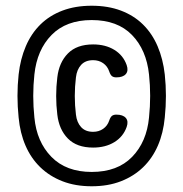

<svg xmlns="http://www.w3.org/2000/svg" viewBox="-20 -760 640 670"><path d="M300 -110Q243 -110 198 -127.5Q153 -145 120.5 -176.5Q88 -208 69 -252Q50 -296 45 -350Q41 -388 41 -425.5Q41 -463 45 -500Q51 -554 70 -598.5Q89 -643 121 -674.5Q153 -706 198 -723Q243 -740 300 -740Q357 -740 402 -723Q447 -706 479 -674.5Q511 -643 530 -598.5Q549 -554 555 -500Q559 -463 559 -425.5Q559 -388 555 -350Q550 -296 531 -252Q512 -208 479.5 -176.5Q447 -145 402 -127.5Q357 -110 300 -110ZM300 -160Q390 -160 441 -212.5Q492 -265 500 -350Q504 -388 504 -425.5Q504 -463 500 -500Q491 -586 440.5 -638Q390 -690 300 -690Q211 -690 160 -638Q109 -586 100 -500Q96 -463 96 -425.5Q96 -388 100 -350Q108 -265 159.5 -212.5Q211 -160 300 -160ZM422 -317Q410 -283 379 -264Q348 -245 305 -245Q248 -245 217 -276.5Q186 -308 180 -360Q176 -392 176 -425Q176 -458 180 -490Q186 -542 217 -573.5Q248 -605 305 -605Q348 -605 379 -586Q410 -567 422 -533Q429 -513 419 -501.5Q409 -490 386 -490Q376 -490 370.5 -494.5Q365 -499 361 -511Q355 -529 340 -539.5Q325 -550 305 -550Q278 -550 263 -533.5Q248 -517 245 -490Q241 -458 241 -425Q241 -392 245 -360Q248 -333 263 -316.5Q278 -300 305 -300Q325 -300 340 -310.5Q355 -321 361 -339Q365 -351 370.5 -355.5Q376 -360 386 -360Q409 -360 419 -348.5Q429 -337 422 -317Z"/></svg>

Font: Maple Mono NL
Style: Regular
Weight: 400
Monospace: yes
Designer: subframe7536
Version: Version 7.000